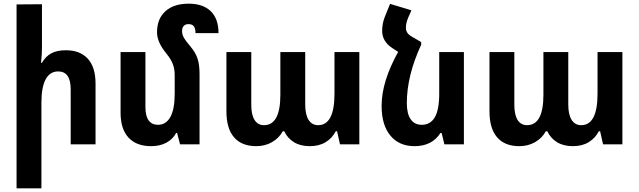

<svg xmlns="http://www.w3.org/2000/svg" viewBox="-20 -784 3471 1043"><path d="M208 -528Q208 -490 203 -443H208Q227 -477 258 -494Q289 -511 338 -511Q415 -511 457 -465Q499 -419 499 -330V0H364V-299Q364 -396 296 -396Q251 -396 228 -353Q205 -310 205 -227V239H70V-760L208 -761Z M1064 0H958L942 -62H937Q919 -28 884 -9Q849 10 801 10Q721 10 678 -36.5Q635 -83 635 -172V-501H770V-202Q770 -154 787.5 -130Q805 -106 838 -106Q882 -106 905.5 -148.5Q929 -191 929 -275V-378Q929 -409 919 -435.5Q909 -462 884 -493Q833 -555 833 -608Q833 -682 878.5 -723Q924 -764 1005 -764Q1083 -764 1125 -723Q1167 -682 1167 -604H1042Q1042 -629 1033 -641Q1024 -653 1004 -653Q987 -653 978 -643Q969 -633 969 -615Q969 -596 979.5 -578Q990 -560 1015 -531Q1042 -499 1053 -466Q1064 -433 1064 -382Z M1210 -179V-501H1345V-215Q1345 -160 1363 -132Q1381 -104 1414 -104Q1503 -104 1503 -269V-501H1638V-217Q1638 -161 1656.5 -132.5Q1675 -104 1708 -104Q1797 -104 1797 -275V-501H1932V0H1827L1811 -71H1804Q1785 -34 1749.5 -12Q1714 10 1663 10Q1612 10 1577 -11.5Q1542 -33 1524 -71H1516Q1496 -34 1458 -12Q1420 10 1372 10Q1293 10 1251.5 -38Q1210 -86 1210 -179Z M2500 -501V0H2394L2379 -62H2373Q2327 10 2232 10Q2148 10 2100.5 -47.5Q2053 -105 2053 -209Q2053 -341 2143 -502L2111 -523Q2056 -559 2056 -616Q2056 -657 2071 -694L2099 -763L2215 -728L2197 -687Q2185 -659 2185 -634Q2185 -616 2194.5 -603.5Q2204 -591 2231 -577L2267 -556L2253 -550L2268 -556V-541Q2190 -373 2190 -224Q2190 -166 2211 -136Q2232 -106 2271 -106Q2318 -106 2342 -147Q2366 -188 2366 -275V-501Z M2639 -179V-501H2774V-215Q2774 -160 2792 -132Q2810 -104 2843 -104Q2932 -104 2932 -269V-501H3067V-217Q3067 -161 3085.5 -132.5Q3104 -104 3137 -104Q3226 -104 3226 -275V-501H3361V0H3256L3240 -71H3233Q3214 -34 3178.5 -12Q3143 10 3092 10Q3041 10 3006 -11.5Q2971 -33 2953 -71H2945Q2925 -34 2887 -12Q2849 10 2801 10Q2722 10 2680.5 -38Q2639 -86 2639 -179Z"/></svg>

Font: Noto Sans Armenian SmBd Narrow
Style: Regular
Weight: 600
Width: 4
Designer: Monotype Design team
Foundry: Monotype Imaging Inc.
Version: Version 1.000